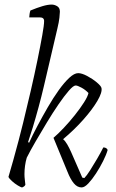

<svg xmlns="http://www.w3.org/2000/svg" viewBox="-20 -820 508 840"><path d="M77 0Q72 0 58 -8.5Q44 -17 32 -28Q20 -39 17 -46Q26 -76 38 -119Q50 -162 61.5 -205.5Q73 -249 81 -282Q98 -351 114.5 -422.5Q131 -494 144 -557.5Q157 -621 165 -666Q173 -711 173 -728Q173 -744 154 -744H108Q108 -750 109.5 -759.5Q111 -769 113 -774Q142 -786 165.5 -793Q189 -800 206 -800Q218 -800 230 -793Q242 -786 242 -769Q242 -762 240 -743Q238 -724 231 -695L172 -443Q162 -400 149 -352Q136 -304 123.5 -263Q111 -222 103 -199L107 -195Q123 -230 144.5 -270.5Q166 -311 189.5 -351.5Q213 -392 237 -425.5Q261 -459 283 -479.5Q305 -500 322 -500Q338 -500 361.5 -487.5Q385 -475 403.5 -459.5Q422 -444 424 -435Q428 -416 406 -378.5Q384 -341 344.5 -296.5Q305 -252 256 -211Q265 -204 274 -188.5Q283 -173 291 -155L340 -43L349 -41Q359 -51 374 -74.5Q389 -98 405 -125.5Q421 -153 432 -175Q446 -175 451 -164Q445 -143 431 -115Q417 -87 400 -61Q383 -35 366.5 -17.5Q350 0 337 0Q318 0 303 -18Q288 -36 275 -69L214 -217Q234 -234 259 -260.5Q284 -287 307.5 -316.5Q331 -346 347.5 -372Q364 -398 367 -413Q354 -427 336.5 -436.5Q319 -446 311 -446Q301 -446 281 -423Q261 -400 236 -363.5Q211 -327 185 -284Q159 -241 135.5 -200.5Q112 -160 97 -130Q92 -113 89.5 -94.5Q87 -76 87 -58Q87 -46 88.5 -34.5Q90 -23 91 -12Q90 -9 87 -6Q84 -3 77 0Z"/></svg>

Font: Texturina 72pt 72pt Thin
Style: Italic
Weight: 100
Italic angle: -11°
Designer: Guillermo Torres Carreño
Foundry: Omnibus-Type
Version: Version 1.002; ttfautohint (v1.8.3)